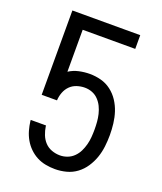

<svg xmlns="http://www.w3.org/2000/svg" viewBox="-138 -824 775 920"><g transform="rotate(20 250.0 -363.5)"><path d="M252 8Q228 8 204 3.5Q180 -1 159 -12Q138 -23 120.5 -40Q103 -57 91 -78Q79 -99 72.5 -122Q66 -145 63 -169V-174H141V-170Q144 -149 152 -128.5Q160 -108 174.5 -92.5Q189 -77 209.5 -69.5Q230 -62 252 -62Q271 -62 289.5 -69Q308 -76 322 -90Q336 -104 344.5 -121.5Q353 -139 358 -158Q363 -177 364.5 -196.5Q366 -216 366 -235Q366 -255 364.5 -274Q363 -293 358.5 -312Q354 -331 345.5 -348.5Q337 -366 323.5 -380Q310 -394 292 -401Q274 -408 254 -408Q234 -408 214 -401.5Q194 -395 179.5 -380.5Q165 -366 157.5 -346Q150 -326 149 -305H71V-735H417V-665H149V-451Q172 -466 199.5 -472Q227 -478 254 -478Q283 -478 311.5 -470.5Q340 -463 363.5 -445Q387 -427 403 -402.5Q419 -378 428 -350.5Q437 -323 440.5 -293.5Q444 -264 444 -235Q444 -206 440.5 -176.5Q437 -147 427.5 -119.5Q418 -92 401.5 -67Q385 -42 361.5 -24.5Q338 -7 309.5 0.5Q281 8 252 8Z"/></g></svg>

Font: Iosevka Web
Style: Regular
Weight: 400
Monospace: yes
Designer: Belleve Invis
Foundry: Belleve Invis
Version: Version 28.0.3; ttfautohint (v1.8.3)